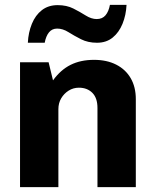

<svg xmlns="http://www.w3.org/2000/svg" viewBox="-20 -766 638 786"><path d="M62 0V-511H179L197 -437Q228 -480 269 -500.5Q310 -521 365 -521Q417 -521 455.5 -501.5Q494 -482 515 -446Q536 -410 536 -360V0H379V-324Q379 -365 358 -386Q337 -407 303 -407Q280 -407 261 -395Q242 -383 230.5 -363.5Q219 -344 219 -319V0ZM94 -591Q96 -633 110.5 -668.5Q125 -704 151.5 -724.5Q178 -745 216 -745Q253 -745 280.5 -731Q308 -717 331 -702.5Q354 -688 376 -688Q399 -688 412 -703.5Q425 -719 430 -746H498Q496 -704 481.5 -668.5Q467 -633 441 -612Q415 -591 377 -591Q340 -591 311.5 -605.5Q283 -620 260 -634.5Q237 -649 214 -649Q193 -649 180.5 -633.5Q168 -618 163 -591Z"/></svg>

Font: Chivo Medium
Style: Bold
Weight: 700
Version: Version 2.002